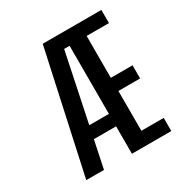

<svg xmlns="http://www.w3.org/2000/svg" viewBox="-162 -830 924 961"><g transform="rotate(-30 300.0 -350.0)"><path d="M63 0 215.5 -700H554.5V-624H425.5V-382H551V-306H425.5V-76H554.5V0H327V-158.5H198.5L165.5 0ZM327 -624H295.5L213.5 -230.5H327Z"/></g></svg>

Font: Trispace Condensed
Style: Regular
Weight: 400
Width: 3
Designer: Tyler Finck
Foundry: Etcetera Type Company
Version: Version 1.210; ttfautohint (v1.8.3)